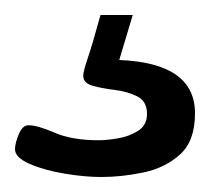

<svg xmlns="http://www.w3.org/2000/svg" viewBox="-20 -26 280 256"><path d="M115 210Q93 210 66 205.5Q39 201 19.5 192.5Q0 184 0 173Q0 165 5 153Q10 141 18 141Q30 141 53 151Q76 161 112 161Q122 161 137 158.5Q152 156 164 148.5Q176 141 176 126Q176 109 163 102.5Q150 96 133.5 94Q117 92 104 88.5Q91 85 91 75Q91 69 97 51.5Q103 34 114 -6H157L139 54Q240 58 240 125Q240 162 220 180Q200 198 171 204Q142 210 115 210Z"/></svg>

Font: Asap Semi Expanded
Style: Regular
Weight: 400
Width: 6
Designer: Pablo Cosgaya
Foundry: Omnibus-Type
Version: Version 3.001; ttfautohint (v1.8.4.7-5d5b)